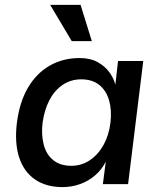

<svg xmlns="http://www.w3.org/2000/svg" viewBox="-20 -752 649 784"><path d="M235 12Q168 12 122.5 -19.5Q77 -51 58 -110Q39 -169 49 -251Q60 -336 94.5 -394.5Q129 -453 183 -484Q237 -515 305 -515Q348 -515 377.5 -499Q407 -483 425.5 -458.5Q444 -434 451 -406L462 -503H565L503 0H400L412 -92Q396 -60 369 -36.5Q342 -13 307.5 -0.5Q273 12 235 12ZM271 -75Q314 -75 348 -98.5Q382 -122 403.5 -161.5Q425 -201 431 -251Q437 -302 425.5 -342Q414 -382 385.5 -405Q357 -428 312 -428Q268 -428 234.5 -404.5Q201 -381 181 -341.5Q161 -302 154 -252Q148 -202 158.5 -161.5Q169 -121 197.5 -98Q226 -75 271 -75ZM273 -584 185 -732H309L355 -584Z"/></svg>

Font: Inclusive Sans Medium
Style: Italic
Weight: 500
Italic angle: -7°
Designer: Olivia King
Foundry: Olivia King
Version: Version 2.004